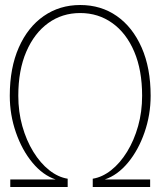

<svg xmlns="http://www.w3.org/2000/svg" viewBox="-20 -746 640 766"><path d="M21 0V-30H202Q151 -47 109.5 -97Q68 -147 43.5 -217.5Q19 -288 19 -364Q19 -475 55 -556.5Q91 -638 154.5 -682Q218 -726 300 -726Q383 -726 446 -682Q509 -638 545 -556.5Q581 -475 581 -364Q581 -288 556.5 -217.5Q532 -147 490.5 -97Q449 -47 398 -30H579V0H350V-33Q388 -39 423.5 -67Q459 -95 487 -140.5Q515 -186 531 -243Q547 -300 547 -364Q547 -466 515.5 -540Q484 -614 428 -654Q372 -694 300 -694Q228 -694 172.5 -654Q117 -614 85 -540Q53 -466 53 -364Q53 -300 69 -243Q85 -186 113 -140.5Q141 -95 176.5 -67Q212 -39 250 -33V0Z"/></svg>

Font: Geist Mono Thin
Style: Regular
Weight: 100
Monospace: yes
Designer: Basement.studio, Andrés Briganti, Mateo Zaragoza
Foundry: Basement.studio, Vercel, Andrés Briganti, Guido Ferreyra, Mateo Zaragoza
Version: Version 1.500; ttfautohint (v1.8.4.7-5d5b)